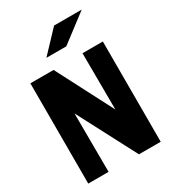

<svg xmlns="http://www.w3.org/2000/svg" viewBox="-220 -1046 1040 1161"><g transform="rotate(-30 300.0 -465.5)"><path d="M47 0V-700H209L413 -306L411 -700H553V0H401L187 -409L189 0ZM208 -785 346 -931H539L347 -785Z"/></g></svg>

Font: Red Hat Mono
Style: Bold
Weight: 700
Monospace: yes
Designer: Pentagram, MCKL
Foundry: Pentagram, MCKL
Version: Version 1.023; ttfautohint (v1.8.3)